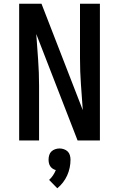

<svg xmlns="http://www.w3.org/2000/svg" viewBox="-20 -755 640 1032"><path d="M83 0V-735H203L425 -163Q420 -233 415 -302Q410 -371 410 -441V-735H517V0H397L175 -572Q180 -502 185 -433Q190 -364 190 -294V0ZM288 257 244 212Q256 201 265 187.5Q274 174 280 159Q271 157 263 151.5Q255 146 250 138.5Q245 131 243 121.5Q241 112 241 103Q241 91 244.5 79Q248 67 256.5 59Q265 51 276.5 47Q288 43 300 43Q312 43 323.5 47Q335 51 343.5 59Q352 67 355.5 79Q359 91 359 103Q359 125 354.5 146.5Q350 168 341 188Q332 208 318.5 225.5Q305 243 288 257Z"/></svg>

Font: Zed Mono Semibold Extended
Style: Regular
Weight: 600
Width: 7
Monospace: yes
Designer: Belleve Invis
Foundry: Belleve Invis
Version: Version 1.0.0; ttfautohint (v1.8.4)